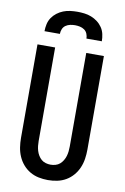

<svg xmlns="http://www.w3.org/2000/svg" viewBox="-103 -1014 706 1082"><g transform="rotate(10 250.0 -473.5)"><path d="M250 8Q223 8 196.5 2.5Q170 -3 147 -16.5Q124 -30 106.5 -50.5Q89 -71 78.5 -95.5Q68 -120 64 -146.5Q60 -173 60 -200V-735H161V-200Q161 -186 162.5 -172Q164 -158 168 -144.5Q172 -131 179.5 -118.5Q187 -106 197.5 -97Q208 -88 222 -84Q236 -80 250 -80Q264 -80 278 -84Q292 -88 302.5 -97Q313 -106 320.5 -118.5Q328 -131 332 -144.5Q336 -158 337.5 -172Q339 -186 339 -200V-735H440V-200Q440 -173 436 -146.5Q432 -120 421.5 -95.5Q411 -71 393.5 -50.5Q376 -30 353 -16.5Q330 -3 303.5 2.5Q277 8 250 8ZM86 -815Q86 -835 90.5 -855.5Q95 -876 106.5 -893Q118 -910 134.5 -922.5Q151 -935 170 -942.5Q189 -950 209.5 -952.5Q230 -955 250 -955Q270 -955 290.5 -952.5Q311 -950 330 -942.5Q349 -935 365.5 -922.5Q382 -910 393.5 -893Q405 -876 409.5 -855.5Q414 -835 414 -815H326Q326 -829 320.5 -842.5Q315 -856 303.5 -864Q292 -872 278 -875Q264 -878 250 -878Q236 -878 222 -875Q208 -872 196.5 -864Q185 -856 179.5 -842.5Q174 -829 174 -815Z"/></g></svg>

Font: Zed Mono Semibold
Style: Regular
Weight: 600
Monospace: yes
Designer: Belleve Invis
Foundry: Belleve Invis
Version: Version 1.0.0; ttfautohint (v1.8.4)